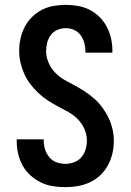

<svg xmlns="http://www.w3.org/2000/svg" viewBox="-20 -763 540 791"><path d="M249 8Q223 8 197.5 4Q172 0 148.5 -11.5Q125 -23 105.5 -40.5Q86 -58 73.5 -80.5Q61 -103 55 -128.5Q49 -154 49 -180V-189H160V-185Q160 -166 165.5 -148Q171 -130 183 -115.5Q195 -101 212.5 -94.5Q230 -88 249 -88Q267 -88 285 -94.5Q303 -101 315 -115Q327 -129 332.5 -147Q338 -165 338 -183Q338 -208 328 -231Q318 -254 301 -271.5Q284 -289 262.5 -301Q241 -313 219 -324.5Q197 -336 176.5 -349.5Q156 -363 138 -380Q120 -397 105 -416.5Q90 -436 80 -458.5Q70 -481 64.5 -505Q59 -529 59 -553Q59 -579 64.5 -604Q70 -629 81.5 -651.5Q93 -674 111.5 -692.5Q130 -711 152.5 -722.5Q175 -734 200.5 -738.5Q226 -743 251 -743Q276 -743 301.5 -738.5Q327 -734 349.5 -722.5Q372 -711 390 -693Q408 -675 420 -652.5Q432 -630 437.5 -605Q443 -580 443 -555V-546H332V-550Q332 -568 327.5 -585.5Q323 -603 312.5 -617.5Q302 -632 285.5 -639.5Q269 -647 251 -647Q233 -647 216.5 -640Q200 -633 189.5 -619Q179 -605 174.5 -587.5Q170 -570 170 -552Q170 -528 180 -505Q190 -482 207 -464Q224 -446 245.5 -434Q267 -422 288.5 -410.5Q310 -399 330.5 -385.5Q351 -372 369.5 -355.5Q388 -339 402.5 -319Q417 -299 427.5 -277Q438 -255 443.5 -231Q449 -207 449 -182Q449 -156 443 -130.5Q437 -105 424.5 -82Q412 -59 393 -41Q374 -23 350.5 -12Q327 -1 301 3.5Q275 8 249 8Z"/></svg>

Font: Iosevka Fixed
Style: Bold
Weight: 700
Monospace: yes
Designer: Belleve Invis
Foundry: Belleve Invis
Version: Version 32.3.0